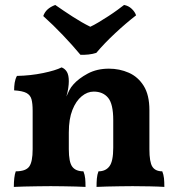

<svg xmlns="http://www.w3.org/2000/svg" viewBox="-20 -732 699 755"><path d="M108.4 -208.8V-296.3Q108.4 -325 103.9 -341.5Q99.4 -358.1 84 -366.4Q68.5 -374.6 35.5 -376.7Q35.5 -391.9 37.7 -406.6Q40 -421.3 46.6 -433.5Q100 -434.5 149.4 -444.7Q198.8 -455 222.3 -467Q235.5 -461.9 243.1 -449.3Q250.6 -436.6 250.6 -412.6ZM567.5 -145.3Q567.5 -94.8 579.1 -76.6Q590.8 -58.3 618.1 -58.3Q623.2 -45.6 624.8 -31.2Q626.3 -16.7 626.3 3Q604.3 1.5 569.5 0.8Q534.7 0 501.6 0Q480 0 452.3 0.5Q424.6 1 399.8 1.5Q375.1 2 359.6 3Q359.6 -14.7 360.9 -29.9Q362.2 -45.1 367.2 -58.3Q395.4 -58.3 410.3 -78.1Q425.3 -97.9 425.3 -151V-259.7Q425.3 -323.4 405 -347.6Q384.8 -371.8 348.5 -371.8Q323.5 -371.8 301.2 -353.4Q278.8 -335.1 264.7 -299.6Q250.6 -264.2 250.6 -211V-145.3Q250.6 -94.2 264.3 -76.3Q278 -58.3 308.1 -58.3Q313.7 -44.1 315 -29.9Q316.3 -15.7 316.3 3Q301.7 2 278.1 1.5Q254.4 1 228.5 0.5Q202.6 0 179.5 0Q157.4 0 129.1 0.5Q100.9 1 75.1 1.5Q49.4 2 34.4 3Q34.4 -15.7 36.2 -31.7Q38 -47.7 42 -58.3Q81 -58.3 94.7 -76.8Q108.4 -95.3 108.4 -145.3V-296.3L250.6 -412.6Q250.6 -400.6 248.3 -385Q246 -369.5 241 -352.5Q246.6 -365.3 252.7 -377.3Q258.9 -389.3 268.5 -399.9Q289.2 -423.4 325.1 -442.7Q361.1 -462 408.3 -462Q450 -462 486.4 -446Q522.8 -430 545.2 -394.2Q567.5 -358.4 567.5 -299ZM296.4 -516.5Q264.7 -554.6 226.9 -594.2Q189.1 -633.9 150.1 -668.9Q155.3 -684.1 166.8 -694.7Q178.4 -705.4 197.3 -712.5Q228.7 -690.5 265.1 -666.9Q301.5 -643.3 335.1 -626.8Q349.2 -633.3 367.9 -644.5Q386.6 -655.6 406 -668.3Q425.4 -680.9 441.8 -692.9Q458.3 -704.9 467.9 -712.5Q485.3 -709.4 497.9 -697.4Q510.6 -685.4 515.1 -671.7Q475 -640.7 432.6 -601.1Q390.1 -561.5 358.7 -524.1Q344.9 -519.5 328.3 -517.7Q311.8 -516 296.4 -516.5Z"/></svg>

Font: Vollkorn
Style: Regular
Weight: 400
Designer: Friedrich Althausen
Foundry: Friedrich Althausen
Version: Version 5.001